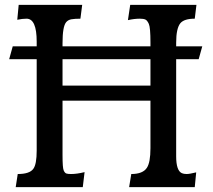

<svg xmlns="http://www.w3.org/2000/svg" viewBox="-20 -768 873 787"><path d="M725.6 -58.1Q733.4 -54.7 745.1 -54.7Q756.8 -54.7 784.2 -61.5L778.3 -1H509.3L518.1 -54.7Q565.4 -54.7 582 -80.1Q596.7 -102.1 596.7 -160.6V-355.5H236.3V-132.3Q236.3 -80.1 241 -69.6Q245.6 -59.1 251.7 -56.9Q257.8 -54.7 271.5 -54.7Q295.4 -54.7 326.7 -62.5L319.3 -1H44.4L52.7 -54.7Q101.6 -54.7 116.7 -76.2Q130.4 -94.7 130.4 -150.9V-525.4H17.6L32.2 -578.1H130.4V-597.2Q130.4 -691.4 88.9 -691.4Q71.3 -691.4 50.8 -687L56.6 -748H316.9L309.6 -691.4Q287.1 -691.4 272.9 -689Q258.8 -686.5 251 -676.8Q236.3 -659.2 236.3 -590.8V-578.1H596.7V-593.8Q596.7 -655.3 590.1 -669.9Q583.5 -684.6 575.7 -688Q567.9 -691.4 553.2 -691.4Q530.3 -691.4 504.4 -685.5L513.7 -748H785.2L778.3 -691.4Q735.4 -691.4 719.7 -673.3Q702.1 -652.3 702.1 -593.3V-578.1H809.1L794.4 -525.4H702.1V-127Q702.1 -68.4 725.6 -58.1ZM596.7 -417V-525.4H236.3V-417Z"/></svg>

Font: HeadlandOne
Style: Regular
Weight: 400
Designer: Gary Lonergan
Foundry: Sorkin Type Co.
Version: Version 1.002